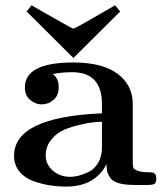

<svg xmlns="http://www.w3.org/2000/svg" viewBox="-20 -684 599 710"><path d="M79 -641V-642L96 -664H97Q247 -578 251 -578H252Q257 -578 405 -664H406L424 -642V-641L252 -470H251ZM32 -108Q32 -251 357 -265V-299Q357 -417 247 -417Q208 -417 175 -410Q197 -395 197 -361Q197 -331 178 -314.5Q159 -298 134 -298Q111 -298 91.5 -314.5Q72 -331 72 -361Q72 -453 251 -453Q359 -453 415 -411Q471 -369 471 -299V-84Q471 -70 473 -64Q475 -58 489 -52.5Q503 -47 532 -47Q541 -47 545 -46Q549 -45 553.5 -40Q558 -35 558 -24Q558 -8 551 -4Q544 0 526 0H478Q441 0 418 -7Q395 -14 386.5 -28Q378 -42 376 -51.5Q374 -61 374 -77Q331 6 225 6Q195 6 165 1.5Q135 -3 103 -14.5Q71 -26 51.5 -50Q32 -74 32 -108ZM149 -109Q149 -76 175.5 -53Q202 -30 240 -30Q253 -30 269.5 -34Q286 -38 307.5 -48Q329 -58 343 -82Q357 -106 357 -139V-234Q335 -233 315.5 -230.5Q296 -228 263 -219.5Q230 -211 207 -199Q184 -187 166.5 -163.5Q149 -140 149 -109Z"/></svg>

Font: CMU Serif
Style: Bold
Weight: 700
Version: Version 0.7.0